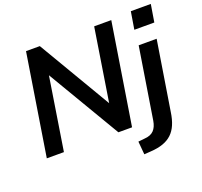

<svg xmlns="http://www.w3.org/2000/svg" viewBox="-150 -889 1323 1255"><g transform="rotate(-20 511.0 -261.5)"><path d="M38 0 150 -705H246L564 -166H539L624 -705H743L631 0H536L217 -539H242L157 0ZM863 -594 883 -716H1022L1002 -594ZM646 193 638 102 685 97Q726 94 747.5 71.5Q769 49 776 7L855 -489H980L903 -7Q896 42 880.5 78Q865 114 840 137.5Q815 161 778.5 174Q742 187 691 190Z"/></g></svg>

Font: Nunito Sans 12pt
Style: Bold Italic
Weight: 700
Italic angle: -9°
Designer: Vernon Adams
Foundry: Vernon Adams
Version: Version 3.101;gftools[0.9.27]